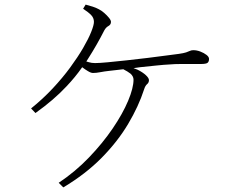

<svg xmlns="http://www.w3.org/2000/svg" viewBox="-20 -788 1040 834"><path d="M235 6Q307 -42 366.5 -104Q426 -166 469.5 -230Q513 -294 536.5 -350Q560 -406 560 -442Q560 -456 547 -468Q534 -478 516 -487Q515 -487 514 -487Q478 -483 453 -480Q434 -478 416 -474.5Q398 -471 384 -471Q375 -471 362 -479Q350 -486 337 -496Q307 -453 269 -413Q214 -354 134 -297L115 -317Q166 -358 209 -404Q252 -450 285 -495Q318 -540 341 -579.5Q364 -619 376 -649Q388 -679 388 -693Q388 -710 376 -722.5Q364 -735 341 -750L352 -768Q368 -764 383 -759Q398 -754 407 -749Q420 -743 432.5 -732Q445 -721 453.5 -710.5Q462 -700 462 -693Q462 -681 451 -675Q440 -669 433 -656Q401 -593 362 -532Q359 -527 355 -521Q361 -519 365 -518Q378 -514 393 -514Q411 -514 448 -517.5Q485 -521 531 -526Q577 -531 622 -536.5Q667 -542 703.5 -547Q740 -552 757 -554Q778 -557 788.5 -560.5Q799 -564 805 -567Q811 -570 820 -570Q835 -570 850.5 -564Q866 -558 877 -549.5Q888 -541 888 -532Q888 -521 882 -515.5Q876 -510 852 -510H766Q739 -510 716 -508Q694 -507 660 -503.5Q626 -500 588 -496Q574 -494 560 -492Q569 -489 578 -485Q600 -474 613.5 -461.5Q627 -449 627 -440Q627 -429 619 -422.5Q611 -416 606 -400Q582 -326 536.5 -249.5Q491 -173 421.5 -102.5Q352 -32 255 26Z"/></svg>

Font: Noto Serif HK ExtraLight ExtraLight
Style: Regular
Weight: 250
Version: Version 2.003-H1;hotconv 1.1.1;makeotfexe 2.6.0